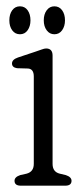

<svg xmlns="http://www.w3.org/2000/svg" viewBox="-20 -588 260 608"><path d="M146.5 -412V-69Q146.5 -43.5 169.5 -38L188.5 -33.5Q206.5 -27.5 206.5 -15.5Q206.5 0 186.5 0H46Q26 0 26 -15.5Q26 -27.5 44 -33.5L64 -38Q87 -44 87 -69V-346Q87 -369.5 69 -371L34 -372Q18 -374.5 18 -387Q18 -399.5 37 -406L92.5 -424.5Q103 -428 111.8 -431.2Q120.5 -434.5 126 -434.5Q146.5 -434.5 146.5 -412ZM43.2 -479.5Q27.9 -479.5 18.7 -492Q9.6 -504.5 9.6 -523.5Q9.6 -543 18.7 -555.5Q27.9 -568 43.2 -568Q58.6 -568 67.5 -555.5Q76.5 -543 76.5 -523.5Q76.5 -505 67.5 -492.2Q58.6 -479.5 43.2 -479.5ZM152.2 -479.5Q137.2 -479.5 127.9 -492Q118.6 -504.5 118.6 -523.5Q118.6 -543 127.9 -555.5Q137.2 -568 152.2 -568Q167.6 -568 176.7 -555.5Q185.8 -543 185.8 -523.5Q185.8 -505 176.7 -492.2Q167.6 -479.5 152.2 -479.5Z"/></svg>

Font: Fraunces 144pt SuperSoft Light
Style: Regular
Weight: 300
Version: Version 1.000;[0bf87f6ff]